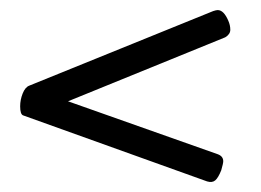

<svg xmlns="http://www.w3.org/2000/svg" viewBox="-20 -458 517 381"><path d="M427 -384Q437 -390 437 -399Q437 -408 433 -417Q424 -438 412 -438Q409 -438 403 -436L38 -288Q30 -285 25 -272.5Q20 -260 20 -247Q20 -231 26 -229L391 -98Q401 -95 407 -100Q413 -105 419 -120Q423 -134 423 -138Q423 -148 412 -152L115 -257Z"/></svg>

Font: Farsan
Style: Regular
Weight: 400
Version: Version 1.001g;PS 1.001;hotconv 1.0.86;makeotf.lib2.5.63406 